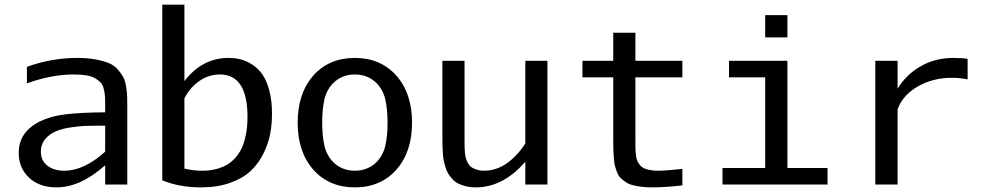

<svg xmlns="http://www.w3.org/2000/svg" viewBox="-20 -790 4237 822"><path d="M311 -542Q355.5 -542 389.9 -535.4Q424.3 -528.8 446.8 -519.5Q469.2 -510.3 484.6 -492.2Q500 -474.1 507.8 -459.7Q515.6 -445.3 519.8 -419.4Q523.9 -393.6 524.4 -377.9Q524.9 -362.3 524.9 -333V0H430.2V-82.5Q324.2 12.2 222.2 12.2Q148.4 12.2 104.2 -29.5Q60.1 -71.3 60.1 -136.2Q60.1 -218.8 139.2 -264.2Q190.4 -292 258.8 -300.3Q327.1 -308.6 430.2 -309.1V-349.1Q430.2 -369.6 429 -382.8Q427.7 -396 423.6 -411.6Q419.4 -427.2 410.6 -436.8Q401.9 -446.3 387.5 -454.8Q373 -463.4 350.3 -467.3Q327.6 -471.2 296.9 -471.2Q200.2 -471.2 95.2 -433.1V-503.9Q200.7 -542 311 -542ZM430.2 -140.6V-252H428.2Q373.5 -252 344.5 -251Q315.4 -250 275.4 -243.4Q235.4 -236.8 209 -223.1Q154.8 -192.9 154.8 -141.1Q154.8 -103 182.4 -81.1Q210 -59.1 255.9 -59.1Q339.8 -59.1 430.2 -140.6Z M1144.5 -303.2Q1144.5 -257.3 1136.5 -215.6Q1128.4 -173.8 1107.2 -131.3Q1085.9 -88.9 1053 -57.9Q1020 -26.9 965.6 -7.3Q911.1 12.2 840.8 12.2Q747.1 12.2 674.8 -18.1V-770H769.5V-442.9Q845.7 -542 958.5 -542Q985.8 -542 1010.3 -535.9Q1034.7 -529.8 1060.1 -513.4Q1085.4 -497.1 1103.5 -471.2Q1121.6 -445.3 1133.1 -402.1Q1144.5 -358.9 1144.5 -303.2ZM844.7 -59.1Q862.8 -59.1 879.2 -61Q895.5 -63 915.8 -69.1Q936 -75.2 952.9 -85.2Q969.7 -95.2 986.3 -113Q1002.9 -130.9 1014.2 -154.3Q1025.4 -177.7 1032.5 -212.4Q1039.6 -247.1 1039.6 -289.1Q1039.6 -471.2 921.4 -471.2Q873.5 -471.2 833.3 -443.1Q793 -415 769.5 -369.1V-67.9Q809.6 -59.1 844.7 -59.1Z M1593.3 -433.1Q1555.2 -471.2 1499 -471.2Q1443.4 -471.2 1405.3 -433.1Q1377.4 -403.3 1368.4 -362.1Q1359.4 -320.8 1359.4 -265.1Q1359.4 -209.5 1368.4 -168.2Q1377.4 -127 1405.3 -97.2Q1443.4 -59.1 1499 -59.1Q1555.2 -59.1 1593.3 -97.2Q1621.1 -127 1630.1 -168.2Q1639.2 -209.5 1639.2 -265.1Q1639.2 -320.8 1630.1 -362.1Q1621.1 -403.3 1593.3 -433.1ZM1499 -542Q1609.4 -542 1676.8 -466.3Q1744.1 -390.6 1744.1 -265.1Q1744.1 -139.6 1677 -63.7Q1609.9 12.2 1499 12.2Q1388.7 12.2 1321.5 -63.5Q1254.4 -139.2 1254.4 -265.1Q1254.4 -390.6 1321.3 -466.3Q1388.2 -542 1499 -542Z M1968.8 -185.1Q1968.8 -168.5 1969 -159.4Q1969.2 -150.4 1970.7 -135Q1972.2 -119.6 1975.1 -110.8Q1978 -102.1 1984.1 -90.8Q1990.2 -79.6 1999 -73.7Q2007.8 -67.9 2021.2 -63.5Q2034.7 -59.1 2051.8 -59.1Q2104.5 -59.1 2149.7 -90.8Q2194.8 -122.6 2229 -175.8V-529.8H2323.7V0H2229V-97.7Q2134.3 12.2 2016.6 12.2Q1993.7 12.2 1974.4 7.3Q1955.1 2.4 1941.2 -4.4Q1927.2 -11.2 1916.3 -23.9Q1905.3 -36.6 1898.4 -47.6Q1891.6 -58.6 1886.5 -76.4Q1881.3 -94.2 1879.2 -106.2Q1877 -118.2 1875.7 -138.2Q1874.5 -158.2 1874.3 -168.5Q1874 -178.7 1874 -197.8Q1874 -198.7 1874 -199.5Q1874 -200.2 1874 -201.2Q1874 -202.1 1874 -203.1V-529.8H1968.8Z M2700.2 -176.8Q2700.2 -158.7 2700.7 -147.5Q2701.2 -136.2 2703.1 -122.1Q2705.1 -107.9 2709 -99.9Q2712.9 -91.8 2720 -83Q2727.1 -74.2 2737.3 -69.6Q2747.6 -64.9 2762.7 -62Q2777.8 -59.1 2797.4 -59.1Q2831.1 -59.1 2901.4 -66.9V3.9Q2823.2 12.2 2774.4 12.2Q2747.6 12.2 2725.8 9.5Q2704.1 6.8 2687.5 2.4Q2670.9 -2 2658.4 -10.7Q2646 -19.5 2637.2 -27.8Q2628.4 -36.1 2622.6 -50.8Q2616.7 -65.4 2613.3 -77.6Q2609.9 -89.8 2608.2 -110.1Q2606.4 -130.4 2606 -146.5Q2605.5 -162.6 2605.5 -188V-459H2473.6V-529.8H2605.5V-649.9H2700.2V-529.8H2901.4V-459H2700.2Z M3351.1 -629.9H3255.9V-725.1H3351.1ZM3351.1 -70.8H3522.9V0H3073.2V-70.8H3255.9V-459H3101.1V-529.8H3351.1Z M4122.6 -450.2Q4087.9 -457 4055.7 -457Q3974.6 -457 3909.9 -420.2Q3845.2 -383.3 3822.8 -322.3V0H3727.5V-529.8H3822.8V-410.2Q3859.4 -470.7 3921.6 -506.3Q3983.9 -542 4060.5 -542Q4103.5 -542 4122.6 -538.1Z"/></svg>

Font: Aurulent Sans Mono
Style: Regular
Weight: 400
Monospace: yes
Version: Version 2007.05.04